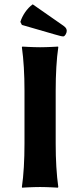

<svg xmlns="http://www.w3.org/2000/svg" viewBox="-20 -863 370 886"><path d="M93 -445V-200C93 -125 89 -54 81 0L82 3C82 3 130 0 165 0C199 0 247 3 247 3L249 0C241 -57 237 -125 237 -200V-445C237 -520 241 -592 249 -645L248 -648C248 -648 200 -645 165 -645C131 -645 83 -648 83 -648L81 -645C89 -588 93 -520 93 -445ZM131 -843C104 -824 83 -791 74 -762L81 -748L233 -704C255 -698 264 -695 272 -695C280 -695 288 -711 288 -720C288 -727 286 -735 273 -744Z"/></svg>

Font: Libertinus Sans
Style: Bold
Weight: 700
Designer: Philipp H. Poll, Khaled Hosny
Foundry: Caleb Maclennan
Version: Version 7.050;RELEASE